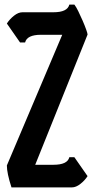

<svg xmlns="http://www.w3.org/2000/svg" viewBox="-20 -813 410 833"><path d="M359.9 -663.1 132.8 -98.1H211.9Q272.9 -98.1 280.8 -130.9H302.7L359.9 -48.8Q347.7 -29.8 328.6 -14.9Q309.6 0 292 0H29.8Q9.8 -61.5 9.8 -95.2L250 -662.1H157.7Q97.2 -662.1 88.9 -628.9H66.9L9.8 -710.9Q22 -730 40.8 -744.9Q59.6 -759.8 77.6 -759.8H211.9Q272.5 -759.8 280.8 -793H302.7Q310.1 -783.7 319.6 -764.4Q329.1 -745.1 338.4 -723.6Q347.7 -702.1 353.8 -685.1Q359.9 -668 359.9 -663.1Z"/></svg>

Font: Bokor
Style: Regular
Weight: 400
Designer: Danh Hong
Foundry: Danh Hong
Version: Version 8.002; ttfautohint (v1.8.3)